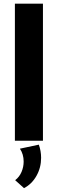

<svg xmlns="http://www.w3.org/2000/svg" viewBox="-20 -752 309 1026"><path d="M209.5 0H59.6V-732.4H209.5ZM108.4 253.4 61 210.9Q83.5 193.8 95 167Q106.4 140.1 106.4 111.3Q106.4 72.3 86.4 42.5L187.5 21Q199.7 55.2 199.7 91.3Q199.7 143.6 175 187.5Q150.4 231.4 108.4 253.4Z"/></svg>

Font: Kumbh Sans
Style: Bold
Weight: 700
Version: Version 1.005